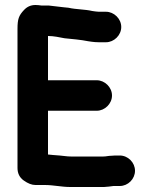

<svg xmlns="http://www.w3.org/2000/svg" viewBox="-20 -706 610 768"><path d="M404 -659H375C366 -659 359 -661 349 -662C320 -669 284 -668 254 -675L234 -677C215 -679 194 -682 174 -684H145C138 -685 130 -686 122 -686C103 -686 88 -679 76 -666C55 -644 50 -629 50 -591V-34C50 -13 58 4 75 16C92 28 107 34 122 34H159C194 34 226 42 261 42H396C411 41 420 40 434 38H459C492 38 520 10 520 -23C520 -56 492 -84 459 -84H450C443 -84 435 -84 426 -83C413 -83 405 -80 394 -80H263C247 -80 233 -83 218 -84L192 -86L172 -88V-263H367C399 -263 428 -291 428 -324C428 -357 399 -385 367 -385H172V-562H173C194 -562 218 -557 238 -553C268 -550 304 -547 333 -541L347 -539C355 -538 364 -537 375 -537H404C436 -537 465 -565 465 -598C465 -631 436 -659 404 -659Z"/></svg>

Font: Electronic
Style: Ti
Weight: 900
Version: Version 1.011